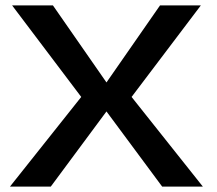

<svg xmlns="http://www.w3.org/2000/svg" viewBox="-20 -695 808 715"><path d="M17 0 282.5 -334 25 -675H177L376.5 -388L576 -675H728L470 -334L735.5 0H584L376.5 -280L169 0Z"/></svg>

Font: Anybody ExtraExpanded Medium
Style: Regular
Weight: 500
Width: 8
Designer: Tyler Finck
Foundry: Etcetera Type Company
Version: Version 1.010; ttfautohint (v1.8.3) -l 8 -r 50 -G 200 -x 14 